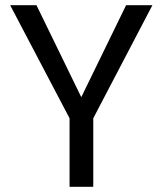

<svg xmlns="http://www.w3.org/2000/svg" viewBox="-20 -717 624 737"><path d="M565 -697 338 -263V0H247V-263L19 -697H120L292 -344L464 -697Z"/></svg>

Font: Fz Poppins
Style: Regular
Weight: 400
Designer: Ninad Kale (Devanagari), Jonny Pinhorn (Latin)
Foundry: Indian Type Foundry
Version: Vit hóa bi Vntype.Com & FontZin.Com